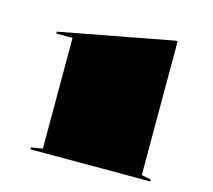

<svg xmlns="http://www.w3.org/2000/svg" viewBox="-103 -849 1082 975"><g transform="rotate(15 437.5 -362.0)"><path d="M135 0V-10L195 -20V-602H110V-612L705 -724H715V-20L765 -10V0Z"/></g></svg>

Font: Kalnia Expanded
Style: Bold
Weight: 700
Width: 7
Designer: Frida Medrano
Foundry: Frida Medrano
Version: Version 1.105